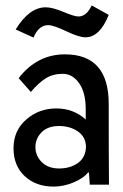

<svg xmlns="http://www.w3.org/2000/svg" viewBox="-20 -682 454 710"><path d="M297 -240V-278Q297 -340 272.5 -374.5Q248 -409 212 -409Q176 -409 149.5 -392.5Q123 -376 94 -342L49 -393Q117 -481 220 -481Q382 -481 382 -298Q382 -115 383 1H312L309 -43L306 -45Q292 -25 254.5 -8.5Q217 8 178 8Q113 8 71.5 -30.5Q30 -69 30 -134Q30 -199 77 -240Q124 -281 188 -281Q252 -281 297 -240ZM298 -140Q297 -176 268 -196Q239 -216 198 -216Q157 -216 134 -193Q111 -170 111 -138Q111 -106 134.5 -82.5Q158 -59 199 -59Q240 -59 268.5 -79.5Q297 -100 298 -140ZM104 -543 38 -573Q88 -655 149 -655Q174 -655 214.5 -638Q255 -621 270 -621Q300 -621 319 -662L382 -627Q349 -544 296 -544Q272 -544 225 -566.5Q178 -589 158 -589Q123 -589 104 -543Z"/></svg>

Font: Fresca
Style: Regular
Weight: 400
Designer: Iván Moreno
Foundry: Fontstage
Version: Version 1.001